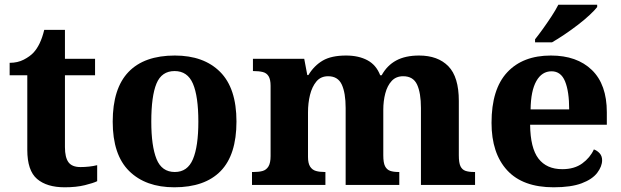

<svg xmlns="http://www.w3.org/2000/svg" viewBox="-20 -786 2641 816"><path d="M255 10Q179 10 137.5 -25.5Q96 -61 96 -149V-466H21V-519Q55 -519 81 -532.5Q107 -546 122 -562Q137 -578 148.5 -602Q160 -626 168 -659H256V-536H384V-466H256V-161Q256 -117 271 -96.5Q286 -76 322 -76Q340 -76 358.5 -78Q377 -80 393 -84V-16Q377 -8 340.5 1Q304 10 255 10Z M720.9 10Q599 10 529 -59Q459 -128 459 -269Q459 -410 526 -480Q593 -550 723 -550Q846 -550 915.5 -480.5Q985 -411 985 -269.5Q985 -128 917.8 -59Q850.5 10 720.9 10ZM723 -55Q777 -55 800 -109.5Q823 -164 823 -269Q823 -376.5 800 -430.3Q777 -484 722 -484Q667 -484 645 -430.8Q623 -377.5 623 -269Q623 -165 645.3 -110Q667.6 -55 723 -55Z M1051 0V-55H1058Q1081 -55 1096.5 -59.5Q1112 -64 1121 -78.7Q1130 -93.5 1130 -123V-421.3Q1130 -448.2 1121.5 -462.1Q1113 -476 1096.5 -480Q1080 -484 1057 -484H1055V-536H1273L1286 -467H1290.7Q1315 -507 1351.6 -528.5Q1388.2 -550 1451 -550Q1504 -550 1541.5 -530Q1579 -510 1595.9 -466H1602Q1625 -508 1664 -529Q1703 -550 1761 -550Q1841 -550 1885.5 -504.5Q1930 -459 1930 -357V-126Q1930 -94 1937 -79.5Q1944 -65 1958 -60Q1972 -55 1995.4 -55H1999V0H1769V-327Q1769 -390.9 1752.6 -426.5Q1736.1 -462 1693.6 -462Q1663 -462 1644.6 -441.9Q1626.1 -421.9 1617.6 -389.4Q1609 -357 1609 -319.3V-126.3Q1609 -94 1616.5 -79.5Q1624 -65 1638 -60Q1652 -55 1674 -55H1677V0H1449V-327Q1449 -390.9 1432.6 -426.5Q1416.1 -462 1374.6 -462Q1343 -462 1324.5 -439.5Q1306 -417 1297.5 -382.5Q1289 -348.1 1289 -308V-119.1Q1289 -92.1 1298 -78Q1307 -64 1322.5 -59.5Q1338 -55 1360 -55H1363V0Z M2333 10Q2202 10 2135.5 -62.2Q2069 -134.5 2069 -264Q2069 -407 2135.5 -478.5Q2202 -550 2321.3 -550Q2432 -550 2495.5 -488.5Q2559 -427 2559 -309V-256H2233Q2234 -157 2268.5 -112Q2303 -67 2369.7 -67Q2421 -67 2454.5 -91.4Q2488 -115.8 2504 -151Q2518 -146 2528.5 -134.5Q2539 -122.9 2539 -105Q2539 -79 2518.2 -51.5Q2497.3 -24 2452.1 -7Q2407 10 2333 10ZM2399 -321Q2399 -397.5 2381.5 -440.2Q2364 -483 2324 -483Q2283 -483 2259.5 -441.5Q2236 -400 2235 -321ZM2254 -619Q2269.2 -638 2287.9 -664Q2306.5 -690 2324.2 -717Q2341.9 -744 2353 -766H2518V-756Q2508 -743 2486.7 -723Q2465.5 -703 2436.9 -681Q2408.3 -659 2379.3 -639.5Q2350.2 -620 2326 -606H2254Z"/></svg>

Font: Noto Serif Hentaigana EL
Style: Regular
Weight: 400
Designer: Kazuhiro Yamada
Foundry: nipponia
Version: Version 1.000